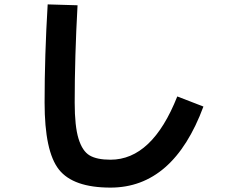

<svg xmlns="http://www.w3.org/2000/svg" viewBox="-20 -797 1040 874"><path d="M197 -777 333 -773Q320 -539 320 -330Q320 -222 337.5 -165.5Q355 -109 388 -89.5Q421 -70 483 -70Q673 -70 787 -358L906 -312Q769 57 483 57Q313 57 248 -25.5Q183 -108 183 -330Q183 -544 197 -777Z"/></svg>

Font: Mplus 1p Bold
Style: Bold
Weight: 700
Version: Version 1.061